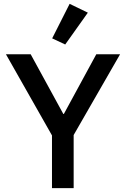

<svg xmlns="http://www.w3.org/2000/svg" viewBox="-20 -981 657 1001"><path d="M251 0V-275L11 -698H140L310 -387H313L482 -698H606L364 -277V0ZM320 -749 252 -781 343 -961 438 -915Z"/></svg>

Font: IBM Plex Sans Hebrew Medium
Style: Regular
Weight: 500
Designer: Mike Abbink, Paul van der Laan, Pieter van Rosmalen, Yanek Iontef
Foundry: Bold Monday
Version: Version 1.2